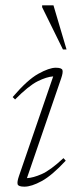

<svg xmlns="http://www.w3.org/2000/svg" viewBox="-20 -690 289 720"><path d="M51 -29.5 179.5 -403.5Q155 -402 121.2 -385.2Q87.5 -368.5 36.5 -317L27.5 -326Q82.5 -390.5 123.5 -413.2Q164.5 -436 189 -436Q211.5 -436 214.2 -427.2Q217 -418.5 209.5 -396.5L81 -22Q104 -23 136.5 -37.2Q169 -51.5 218 -97L226.5 -87.5Q175 -32 136.5 -11Q98 10 71.5 10Q49 10 46.2 1.2Q43.5 -7.5 51 -29.5ZM229.5 -504.5H216L138 -663V-670H180.5Z"/></svg>

Font: Newsreader Text ExtraLight
Style: Italic
Weight: 275
Italic angle: -17°
Designer: Hugues Gentile
Foundry: Production Type
Version: Version 1.001